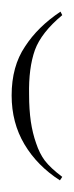

<svg xmlns="http://www.w3.org/2000/svg" viewBox="-20 -665 127 330"><path d="M87 -361Q67 -376 57 -389Q48 -401 42 -419Q36 -436 33 -456Q30 -477 30 -502Q29 -548 40 -579Q51 -609 87 -639L84 -645Q45 -619 23 -585Q0 -551 0 -501Q0 -454 22 -417Q44 -380 83 -355Z"/></svg>

Font: Bravura Text
Style: Regular
Weight: 400
Designer: Daniel Spreadbury et al.
Foundry: Steinberg Media Technologies GmbH
Version: Version 1.393